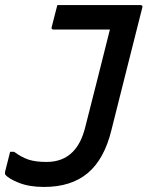

<svg xmlns="http://www.w3.org/2000/svg" viewBox="-28 -720 584 760"><path d="M156 -79Q221 -79 260 -119Q294 -153 310 -219Q334 -312 357.5 -406Q381 -500 407 -603H185Q173 -603 177 -614Q183 -637 188 -657.5Q193 -678 199 -700H527Q539 -700 535 -689Q505 -571 474 -447.5Q443 -324 413 -205Q385 -90 319.5 -35Q254 20 146 20Q88 20 46.5 3.5Q5 -13 -7 -29Q-9 -31 -8 -40Q-3 -60 2 -79Q7 -98 12 -119H28Q58 -97 85.5 -88Q113 -79 156 -79Z"/></svg>

Font: Recursive Sn Lnr St Med
Style: Italic
Weight: 500
Italic angle: -15°
Version: Version 1.079;hotconv 1.0.112;makeotfexe 2.5.65598; ttfautoh